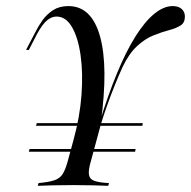

<svg xmlns="http://www.w3.org/2000/svg" viewBox="-20 -602 619 622"><path d="M102.4 0 104.8 -8.9Q138.7 -12.1 156.5 -18.1Q174.2 -24.2 183.1 -38.3Q191.9 -52.4 199.2 -79L218.5 -150Q238.7 -223.4 244 -294.4Q249.2 -365.3 241.1 -422.6Q233.1 -479.8 213.3 -514.1Q193.5 -548.4 162.9 -548.4Q147.6 -548.4 132.7 -536.3Q117.7 -524.2 100 -491.9L73.4 -440.3H64.5L95.2 -499.2Q104.8 -518.5 118.5 -537.5Q132.3 -556.5 152.4 -569.4Q172.6 -582.3 201.6 -582.3Q276.6 -582.3 304 -484.3Q331.5 -386.3 306.5 -203.2L300.8 -199.2Q329 -291.9 358.5 -363.3Q387.9 -434.7 418.5 -483.5Q449.2 -532.3 479.8 -557.3Q510.5 -582.3 539.5 -582.3Q558.1 -582.3 568.5 -573Q579 -563.7 579 -548.4Q579 -528.2 564.9 -519.4Q550.8 -510.5 527.8 -504.4Q504.8 -498.4 477.4 -487.5Q450 -476.6 423.8 -452.4Q397.6 -428.2 376.6 -383.9Q364.5 -357.3 351.2 -324.2Q337.9 -291.1 326.2 -258.1Q314.5 -225 306.5 -198.4L274.2 -79Q266.1 -51.6 268.1 -36.7Q270.2 -21.8 285.5 -16.1Q300.8 -10.5 333.1 -8.9L330.6 0Q311.3 -0.8 283.5 -1.6Q255.6 -2.4 218.5 -2.4Q180.6 -2.4 149.6 -1.6Q118.5 -0.8 102.4 0ZM73.4 -110.5 75.8 -119.4H419.4L417.7 -110.5ZM96.8 -194.4 99.2 -203.2H250L249.2 -194.4ZM290.3 -194.4 293.5 -203.2H442.7L441.1 -194.4Z"/></svg>

Font: Playfair 144pt Light
Style: Italic
Weight: 300
Italic angle: -15.6°
Designer: Claus Eggers Sørensen
Foundry: Claus Eggers Sørensen
Version: Version 2.001;gftools[0.9.30]